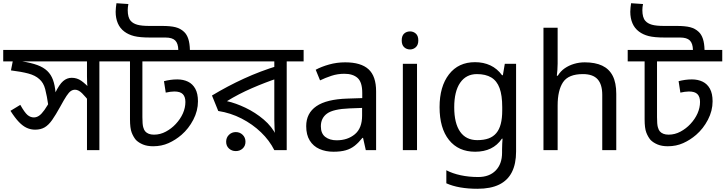

<svg xmlns="http://www.w3.org/2000/svg" viewBox="-30 -932 4504 1192"><path d="M692 -622V-551H587V0H510V-353L533 -290Q502 -331 479.5 -353Q457 -375 436 -375Q422 -375 410 -367Q398 -359 383 -336.5Q368 -314 343 -268Q316 -219 294 -187.5Q272 -156 247.5 -141.5Q223 -127 188 -127Q161 -127 136.5 -138Q112 -149 87.5 -174.5Q63 -200 35 -244L96 -281Q123 -233 141 -218Q159 -203 180 -203Q197 -203 212.5 -213.5Q228 -224 246.5 -250Q265 -276 289 -321L312 -354Q338 -408 362 -428.5Q386 -449 415 -449Q448 -449 474.5 -430.5Q501 -412 536 -374L516 -373Q512 -396 511 -416.5Q510 -437 510 -458V-551H-10V-622ZM271 -271Q261 -339 250.5 -379Q240 -419 214 -441Q189 -464 146 -475.5Q103 -487 38 -495L53 -571L107 -551Q164 -542 202 -528Q240 -514 263.5 -491.5Q287 -469 299 -436Q311 -403 315 -356Z M1259 -622V-551H854V-205Q854 -161 859 -143Q864 -125 871 -117Q889 -96 926 -96Q965 -96 1000 -115Q1035 -134 1061 -162Q1090 -193 1105.5 -228Q1121 -263 1121 -299Q1121 -331 1105 -347.5Q1089 -364 1052 -364Q1040 -364 1026 -362Q1012 -360 999 -357L988 -428Q1007 -433 1027.5 -436Q1048 -439 1071 -439Q1108 -439 1137 -425Q1166 -411 1182.5 -381Q1199 -351 1199 -303Q1199 -244 1170 -188.5Q1141 -133 1097 -95Q1060 -63 1016.5 -43.5Q973 -24 921 -24Q884 -24 857.5 -35Q831 -46 814 -63Q798 -82 787.5 -109Q777 -136 777 -191V-551H672V-622ZM1077 -622Q1076 -663 1057.5 -681Q1039 -699 997 -699H903Q838 -699 802.5 -708Q767 -717 742 -736Q715 -756 701.5 -787.5Q688 -819 688 -859Q688 -872 689.5 -884.5Q691 -897 693 -912L767 -907Q765 -896 764 -887.5Q763 -879 763 -869Q763 -847 767.5 -830Q772 -813 782 -802Q796 -786 822.5 -778.5Q849 -771 898 -771H976Q1029 -771 1060 -763Q1091 -755 1113 -734Q1130 -718 1139 -690.5Q1148 -663 1149 -622Z M1855 -622V-551H1750V0H1673Q1643 -60 1590.5 -110.5Q1538 -161 1470 -196Q1402 -231 1325 -243L1286 -339Q1382 -397 1484.5 -444Q1587 -491 1696 -524L1673 -482V-551H1239V-622ZM1673 -474 1694 -446Q1618 -421 1534 -384.5Q1450 -348 1379 -304Q1433 -292 1494 -263Q1555 -234 1607 -190Q1659 -146 1687 -88H1678Q1676 -111 1674.5 -134Q1673 -157 1673 -189ZM1434 6Q1409 6 1391.5 -10Q1374 -26 1374 -52Q1374 -78 1391.5 -95Q1409 -112 1434 -112Q1459 -112 1476.5 -95Q1494 -78 1494 -52Q1494 -26 1476.5 -10Q1459 6 1434 6Z M2113 -545Q2211 -545 2258 -502Q2305 -459 2305 -365V0H2241L2224 -76H2220Q2197 -47 2172.5 -27.5Q2148 -8 2116.5 1Q2085 10 2040 10Q1992 10 1953.5 -7Q1915 -24 1893 -59.5Q1871 -95 1871 -149Q1871 -229 1934 -272.5Q1997 -316 2128 -320L2219 -323V-355Q2219 -422 2190 -448Q2161 -474 2108 -474Q2066 -474 2028 -461.5Q1990 -449 1957 -433L1930 -499Q1965 -518 2013 -531.5Q2061 -545 2113 -545ZM2139 -259Q2039 -255 2000.5 -227Q1962 -199 1962 -148Q1962 -103 1989.5 -82Q2017 -61 2060 -61Q2128 -61 2173 -98.5Q2218 -136 2218 -214V-262Z M2559 -536V0H2471V-536ZM2516 -737Q2536 -737 2551.5 -723.5Q2567 -710 2567 -681Q2567 -653 2551.5 -639Q2536 -625 2516 -625Q2494 -625 2479 -639Q2464 -653 2464 -681Q2464 -710 2479 -723.5Q2494 -737 2516 -737Z M2919 -546Q2972 -546 3014.5 -526Q3057 -506 3087 -465H3092L3104 -536H3174V9Q3174 85 3148 136.5Q3122 188 3069 214Q3016 240 2934 240Q2876 240 2827.5 231.5Q2779 223 2741 206V125Q2779 145 2830 156Q2881 167 2939 167Q3008 167 3047.5 126.5Q3087 86 3087 16V-5Q3087 -17 3088 -39.5Q3089 -62 3090 -71H3086Q3058 -30 3016.5 -10Q2975 10 2920 10Q2816 10 2757.5 -63Q2699 -136 2699 -267Q2699 -395 2757.5 -470.5Q2816 -546 2919 -546ZM2931 -472Q2864 -472 2827 -418.5Q2790 -365 2790 -266Q2790 -167 2826.5 -114.5Q2863 -62 2933 -62Q2974 -62 3003 -72.5Q3032 -83 3051 -105.5Q3070 -128 3079 -163Q3088 -198 3088 -246V-267Q3088 -340 3071.5 -385Q3055 -430 3020 -451Q2985 -472 2931 -472Z M3432 -537Q3432 -518 3430.5 -498Q3429 -478 3427 -462H3433Q3450 -490 3476 -508Q3502 -526 3534 -535.5Q3566 -545 3600 -545Q3665 -545 3708.5 -524.5Q3752 -504 3774 -461Q3796 -418 3796 -349V0H3709V-343Q3709 -408 3680 -440Q3651 -472 3589 -472Q3499 -472 3465.5 -421.5Q3432 -371 3432 -277V0H3344V-760H3432Z M4454 -622V-551H4049V-205Q4049 -161 4054 -143Q4059 -125 4066 -117Q4084 -96 4121 -96Q4160 -96 4195 -115Q4230 -134 4256 -162Q4285 -193 4300.5 -228Q4316 -263 4316 -299Q4316 -331 4300 -347.5Q4284 -364 4247 -364Q4235 -364 4221 -362Q4207 -360 4194 -357L4183 -428Q4202 -433 4222.5 -436Q4243 -439 4266 -439Q4303 -439 4332 -425Q4361 -411 4377.5 -381Q4394 -351 4394 -303Q4394 -244 4365 -188.5Q4336 -133 4292 -95Q4255 -63 4211.5 -43.5Q4168 -24 4116 -24Q4079 -24 4052.5 -35Q4026 -46 4009 -63Q3993 -82 3982.5 -109Q3972 -136 3972 -191V-551H3867V-622ZM4272 -622Q4271 -663 4252.5 -681Q4234 -699 4192 -699H4098Q4033 -699 3997.5 -708Q3962 -717 3937 -736Q3910 -756 3896.5 -787.5Q3883 -819 3883 -859Q3883 -872 3884.5 -884.5Q3886 -897 3888 -912L3962 -907Q3960 -896 3959 -887.5Q3958 -879 3958 -869Q3958 -847 3962.5 -830Q3967 -813 3977 -802Q3991 -786 4017.5 -778.5Q4044 -771 4093 -771H4171Q4224 -771 4255 -763Q4286 -755 4308 -734Q4325 -718 4334 -690.5Q4343 -663 4344 -622Z"/></svg>

Font: lbangla15
Style: Book
Weight: 400
Designer: Jelle Bosma - Monotype Design Team
Foundry: Monotype Imaging Inc.
Version: Version 2.003